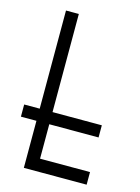

<svg xmlns="http://www.w3.org/2000/svg" viewBox="-108 -762 601 824"><g transform="rotate(15 192.0 -350.5)"><path d="M360 -57V-1H81V-210H12V-264H81V-700H138V-264H357V-210H138V-57H360Z"/></g></svg>

Font: Marvel
Style: Regular
Weight: 400
Designer: Carolina Trebol
Foundry: Carolina Trebol
Version: Version 1.001